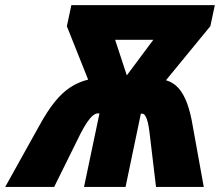

<svg xmlns="http://www.w3.org/2000/svg" viewBox="-81 -734 874 754"><path d="M-60.5 0 73.2 -240.2Q104.5 -297.4 134 -334Q163.6 -370.6 195.6 -391.4Q227.5 -412.1 265.1 -421.4L181.6 -630.9L199.2 -713.9H762.7L745.1 -631.3L570.8 -418.9Q600.1 -410.6 620.4 -387.5Q640.6 -364.3 654.1 -327.4Q667.5 -290.5 675.8 -239.7L719.2 0H531.7L506.3 -212.9Q503.4 -237.3 499.3 -253.9Q495.1 -270.5 489.7 -279.1Q484.4 -287.6 477.1 -287.6H472.2L412.1 0H249L309.6 -288.6H302.7Q293.9 -288.6 283.4 -279.8Q272.9 -271 261.2 -253.9Q249.5 -236.8 235.8 -210.4L131.8 0ZM417 -438 521 -577.6H371.1Z"/></svg>

Font: Open Sans SemiCondensed ExtraBold
Style: Italic
Weight: 800
Width: 4
Italic angle: -12°
Designer: Monotype Design Team
Foundry: Monotype Imaging Inc.
Version: Version 3.003